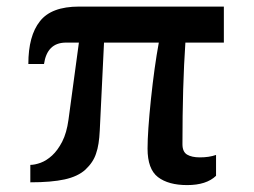

<svg xmlns="http://www.w3.org/2000/svg" viewBox="-20 -548 761 575"><path d="M540.5 6.3Q484.4 6.3 453.1 -17.6Q421.9 -41.5 421.9 -103Q421.9 -153.3 432.1 -251.5Q442.4 -349.1 455.6 -420.4H291.5L278.8 -157.7Q277.8 -135.7 275.1 -118.7Q272.5 -101.6 267.6 -87.9Q259.3 -62 235.8 -40Q213.4 -19.5 173.6 -10.7Q133.8 -2 70.8 -2V-54.2Q84 -54.2 101.6 -60.5Q119.1 -66.9 136 -82.3Q152.8 -97.7 166.3 -123.8Q179.7 -149.9 185.1 -189.5L216.3 -420.4H175.8Q121.1 -419.4 111.8 -356.4H64.9Q64.9 -440.9 99.6 -484.4Q133.8 -528.3 216.8 -528.3H650.4V-420.4H535.2Q526.4 -291.5 526.4 -116.2Q526.4 -93.3 540.3 -85Q554.2 -76.7 578.6 -76.7Q606.4 -76.7 627 -84V-21.5Q598.1 6.3 540.5 6.3Z"/></svg>

Font: Ride
Style: Bold
Weight: 700
Version: Version 3.000